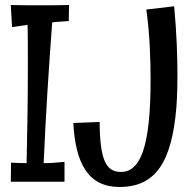

<svg xmlns="http://www.w3.org/2000/svg" viewBox="-20 -732 767 765"><path d="M237 -87C209 -84 182 -82 154 -82C162 -269 174 -456 188 -643C210 -645 232 -647 254 -648L255 -712C217 -711 178 -711 140 -711C101 -711 62 -711 23 -712L28 -624L90 -633C91 -580 91 -528 91 -476C91 -344 89 -212 86 -82C66 -82 45 -83 24 -84L23 -8H237ZM683 -307C683 -307 687 -355 687 -436C687 -505 684 -598 674 -707L563 -694C577 -597 580 -489 580 -415C580 -145 539 -47 462 -47C402 -47 378 -95 377 -246L272 -242C281 -80 332 13 456 13C600 13 665 -86 683 -307Z"/></svg>

Font: Englebert
Style: Regular
Weight: 400
Designer: Astigmatic (AOETI)
Foundry: Astigmatic (AOETI)
Version: Version 1.000